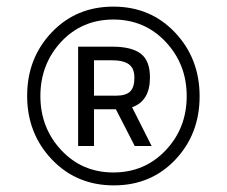

<svg xmlns="http://www.w3.org/2000/svg" viewBox="-20 -724 686 580"><path d="M324 -164Q211 -164 136.5 -242.5Q62 -321 62 -434.5Q62 -548 136 -626Q210 -704 322.5 -704Q435 -704 509 -625.5Q583 -547 583 -433Q583 -319 509.5 -241.5Q436 -164 324 -164ZM165 -598Q102 -530 102 -434Q102 -338 165 -270.5Q228 -203 322.5 -203Q417 -203 480.5 -270Q544 -337 544 -433.5Q544 -530 480.5 -597.5Q417 -665 322.5 -665Q228 -665 165 -598ZM264 -394V-283H216V-583H320Q377 -583 405 -562Q433 -541 433 -490Q433 -419 379 -400L438 -283H387L330 -394ZM264 -542V-435H331Q360 -435 373 -447.5Q386 -460 386 -489Q386 -518 369 -530Q352 -542 317 -542Z"/></svg>

Font: Titillium Web[RUS by Daymarius]
Style: Regular
Weight: 300
Designer: Cyrillization by Daymarius
Foundry: Cyrillization by Daymarius
Version: Version 1.002 September 12, 2018